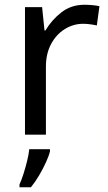

<svg xmlns="http://www.w3.org/2000/svg" viewBox="-20 -566 453 807"><path d="M335 -546Q350 -546 367.5 -544.5Q385 -543 398 -540L387 -459Q374 -462 358.5 -464Q343 -466 329 -466Q288 -466 252 -443.5Q216 -421 194.5 -380.5Q173 -340 173 -286V0H85V-536H157L167 -438H171Q197 -482 238 -514Q279 -546 335 -546ZM190 70Q186 88 173.5 115.5Q161 143 144.5 171Q128 199 110 221H62V209Q70 192 78.5 165.5Q87 139 94 110.5Q101 82 103 61H190Z"/></svg>

Font: Noto Sans Tai Le
Style: Regular
Weight: 400
Designer: Monotype Design Team
Foundry: Monotype Imaging Inc.
Version: Version 2.002; ttfautohint (v1.8.4.7-5d5b)